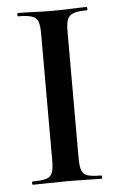

<svg xmlns="http://www.w3.org/2000/svg" viewBox="-48 -660 436 696"><g transform="rotate(-5 169.5 -312.5)"><path d="M217 -81Q217 -52 222.5 -37Q228 -22 244 -17Q260 -12 293 -12Q296 -12 296 -6Q296 0 293 0Q268 0 237 -1Q206 -2 168 -2Q133 -2 101 -1Q69 0 44 0Q41 0 41 -6Q41 -12 44 -12Q76 -12 93 -17Q110 -22 115.5 -37Q121 -52 121 -81V-544Q121 -573 115.5 -587.5Q110 -602 93 -607.5Q76 -613 44 -613Q41 -613 41 -619Q41 -625 44 -625Q69 -625 101 -623.5Q133 -622 168 -622Q206 -622 237.5 -623.5Q269 -625 293 -625Q296 -625 296 -619Q296 -613 293 -613Q261 -613 244.5 -607Q228 -601 222.5 -586Q217 -571 217 -542Z"/></g></svg>

Font: Cormorant SemiBold
Style: Regular
Weight: 600
Designer: Christian Thalmann (Catharsis Fonts)
Foundry: Catharsis Fonts
Version: Version 4.000